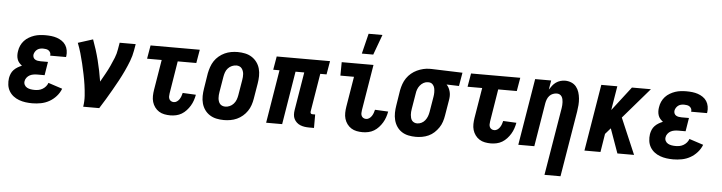

<svg xmlns="http://www.w3.org/2000/svg" viewBox="-54 -1017 5607 1492"><g transform="rotate(5 2750.0 -271.5)"><path d="M211 8Q184 8 158 4.5Q132 1 107.5 -8Q83 -17 63 -32.5Q43 -48 30 -70Q17 -92 13.5 -118.5Q10 -145 14 -172Q17 -189 24 -206Q31 -223 44 -236.5Q57 -250 73 -259.5Q89 -269 106 -276Q94 -285 84 -296.5Q74 -308 69 -323Q64 -338 63.5 -354.5Q63 -371 66 -387Q69 -409 78.5 -430Q88 -451 103.5 -468Q119 -485 139.5 -497Q160 -509 181 -516Q202 -523 224 -525.5Q246 -528 267 -528Q291 -528 313.5 -525.5Q336 -523 357 -516Q378 -509 396.5 -496.5Q415 -484 426.5 -466Q438 -448 442 -425.5Q446 -403 443 -380L441 -373H317L318 -375Q320 -387 315 -397Q310 -407 301.5 -413Q293 -419 281.5 -421Q270 -423 259 -423Q247 -423 235.5 -420.5Q224 -418 214 -411Q204 -404 197 -393Q190 -382 188 -371Q186 -359 190.5 -348.5Q195 -338 204 -332.5Q213 -327 224 -325Q235 -323 247 -323H305L288 -218H230Q216 -218 201 -215.5Q186 -213 172.5 -206Q159 -199 149 -186Q139 -173 137 -159Q134 -143 141 -129.5Q148 -116 161 -109Q174 -102 189.5 -99.5Q205 -97 221 -97Q236 -97 251.5 -100Q267 -103 281.5 -111.5Q296 -120 307 -133Q318 -146 323 -161L433 -125Q421 -93 397 -66Q373 -39 342.5 -22Q312 -5 278 1.5Q244 8 211 8Z M608 0Q615 -43 612 -86Q609 -129 603 -170Q597 -211 588.5 -252Q580 -293 570.5 -333.5Q561 -374 549.5 -413.5Q538 -453 523 -491L639 -528Q668 -451 688.5 -370Q709 -289 722 -206Q740 -238 758 -270Q776 -302 791 -334.5Q806 -367 819.5 -400.5Q833 -434 838 -468L847 -520H972L963 -468Q956 -427 940.5 -386.5Q925 -346 906.5 -306.5Q888 -267 867 -228Q846 -189 824 -151Q802 -113 779.5 -75Q757 -37 733 0Z M1288 8Q1264 8 1241 3.5Q1218 -1 1199 -13Q1180 -25 1166.5 -43.5Q1153 -62 1146.5 -84Q1140 -106 1140.5 -130.5Q1141 -155 1145 -179L1184 -415H1070L1088 -520H1472L1454 -415H1309L1268 -162Q1266 -150 1266 -138.5Q1266 -127 1270.5 -117.5Q1275 -108 1284.5 -102.5Q1294 -97 1306 -97Q1319 -97 1330.5 -105Q1342 -113 1349.5 -124.5Q1357 -136 1361.5 -148.5Q1366 -161 1369 -174L1472 -169V-168Q1468 -146 1460.5 -124Q1453 -102 1441 -82Q1429 -62 1412.5 -44Q1396 -26 1376 -14Q1356 -2 1333 3Q1310 8 1288 8Z M1706 8Q1676 8 1647.5 2Q1619 -4 1595.5 -19Q1572 -34 1556 -56.5Q1540 -79 1532.5 -106.5Q1525 -134 1525.5 -164Q1526 -194 1531 -223L1550 -343Q1555 -368 1563.5 -393Q1572 -418 1586.5 -440Q1601 -462 1622 -479.5Q1643 -497 1667 -508Q1691 -519 1716.5 -523.5Q1742 -528 1767 -528Q1797 -528 1825.5 -522Q1854 -516 1877.5 -501Q1901 -486 1917.5 -463.5Q1934 -441 1941.5 -413.5Q1949 -386 1948.5 -356Q1948 -326 1943 -297L1923 -177Q1919 -152 1910.5 -127Q1902 -102 1887 -80Q1872 -58 1851.5 -40.5Q1831 -23 1807 -12Q1783 -1 1757 3.5Q1731 8 1706 8ZM1707 -97Q1725 -97 1742 -104.5Q1759 -112 1772 -126.5Q1785 -141 1791.5 -158.5Q1798 -176 1801 -194L1821 -314Q1823 -326 1824 -338Q1825 -350 1824 -362Q1823 -374 1819 -385Q1815 -396 1808 -405Q1801 -414 1790 -418.5Q1779 -423 1767 -423Q1749 -423 1731.5 -415.5Q1714 -408 1701 -393.5Q1688 -379 1682 -361.5Q1676 -344 1673 -326L1653 -206Q1651 -194 1650 -182Q1649 -170 1650 -158Q1651 -146 1654.5 -135Q1658 -124 1665 -115Q1672 -106 1683.5 -101.5Q1695 -97 1707 -97Z M2409 8H2371Q2353 8 2335.5 5.5Q2318 3 2302 -3.5Q2286 -10 2273.5 -21.5Q2261 -33 2253.5 -48Q2246 -63 2245 -81Q2244 -99 2247 -117L2296 -415H2228L2160 0H2035L2103 -415H2054L2072 -520H2488L2470 -415H2421L2372 -117Q2371 -113 2372 -109Q2373 -105 2375 -102Q2377 -99 2381 -98Q2385 -97 2389 -97H2409Z M2788 8Q2764 8 2741 3.5Q2718 -1 2699 -13Q2680 -25 2666.5 -43.5Q2653 -62 2646.5 -84Q2640 -106 2640.5 -130.5Q2641 -155 2645 -179L2684 -415H2578L2579 -520H2827L2768 -162Q2766 -150 2766 -138.5Q2766 -127 2770.5 -117.5Q2775 -108 2784.5 -102.5Q2794 -97 2806 -97Q2819 -97 2830.5 -105Q2842 -113 2849.5 -124.5Q2857 -136 2861.5 -148.5Q2866 -161 2869 -174L2972 -169V-168Q2968 -146 2960.5 -124Q2953 -102 2941 -82Q2929 -62 2912.5 -44Q2896 -26 2876 -14Q2856 -2 2833 3Q2810 8 2788 8ZM2729 -600 2768 -758H2876L2818 -600Z M3203 8Q3173 8 3144.5 2Q3116 -4 3093 -19Q3070 -34 3054.5 -57Q3039 -80 3032 -107.5Q3025 -135 3025.5 -164.5Q3026 -194 3031 -223L3050 -343Q3055 -368 3063.5 -392Q3072 -416 3087 -438Q3102 -460 3122.5 -477Q3143 -494 3166.5 -505Q3190 -516 3215 -522Q3240 -528 3264 -528H3281L3521 -520L3503 -415L3406 -418Q3417 -407 3424 -393Q3431 -379 3435 -363Q3439 -347 3438.5 -330Q3438 -313 3435 -297L3415 -177Q3411 -152 3403 -127.5Q3395 -103 3380 -81Q3365 -59 3345.5 -41Q3326 -23 3302 -12Q3278 -1 3252.5 3.5Q3227 8 3203 8ZM3204 -97Q3221 -97 3237.5 -105Q3254 -113 3265.5 -127.5Q3277 -142 3283.5 -159Q3290 -176 3293 -194L3313 -314Q3316 -331 3316 -348.5Q3316 -366 3312.5 -382Q3309 -398 3297.5 -410Q3286 -422 3268 -423H3259Q3242 -423 3226 -414Q3210 -405 3198.5 -390.5Q3187 -376 3181 -359.5Q3175 -343 3173 -326L3153 -206Q3151 -194 3150 -182Q3149 -170 3150 -158.5Q3151 -147 3154 -135.5Q3157 -124 3163.5 -115.5Q3170 -107 3180.5 -102Q3191 -97 3204 -97Z M3788 8Q3764 8 3741 3.5Q3718 -1 3699 -13Q3680 -25 3666.5 -43.5Q3653 -62 3646.5 -84Q3640 -106 3640.5 -130.5Q3641 -155 3645 -179L3684 -415H3570L3588 -520H3972L3954 -415H3809L3768 -162Q3766 -150 3766 -138.5Q3766 -127 3770.5 -117.5Q3775 -108 3784.5 -102.5Q3794 -97 3806 -97Q3819 -97 3830.5 -105Q3842 -113 3849.5 -124.5Q3857 -136 3861.5 -148.5Q3866 -161 3869 -174L3972 -169V-168Q3968 -146 3960.5 -124Q3953 -102 3941 -82Q3929 -62 3912.5 -44Q3896 -26 3876 -14Q3856 -2 3833 3Q3810 8 3788 8Z M4225 215 4313 -314Q4315 -325 4315.5 -337Q4316 -349 4315.5 -360.5Q4315 -372 4312.5 -383Q4310 -394 4304 -403.5Q4298 -413 4288 -418Q4278 -423 4266 -423Q4251 -423 4235.5 -417Q4220 -411 4209 -399Q4198 -387 4192 -372Q4186 -357 4183 -341L4127 0H4002L4088 -520H4213L4201 -448Q4211 -464 4223 -479.5Q4235 -495 4250.5 -506Q4266 -517 4284.5 -522.5Q4303 -528 4321 -528Q4347 -528 4370 -518.5Q4393 -509 4408 -490.5Q4423 -472 4430.5 -448.5Q4438 -425 4440.5 -399.5Q4443 -374 4441 -348Q4439 -322 4435 -297L4350 215Z M4775 0 4707 -190 4666 -143 4643 0H4518L4604 -520H4729L4698 -332L4843 -520H4991L4785 -281L4905 0Z M5211 8Q5184 8 5158 4.5Q5132 1 5107.5 -8Q5083 -17 5063 -32.5Q5043 -48 5030 -70Q5017 -92 5013.5 -118.5Q5010 -145 5014 -172Q5017 -189 5024 -206Q5031 -223 5044 -236.5Q5057 -250 5073 -259.5Q5089 -269 5106 -276Q5094 -285 5084 -296.5Q5074 -308 5069 -323Q5064 -338 5063.5 -354.5Q5063 -371 5066 -387Q5069 -409 5078.5 -430Q5088 -451 5103.5 -468Q5119 -485 5139.5 -497Q5160 -509 5181 -516Q5202 -523 5224 -525.5Q5246 -528 5267 -528Q5291 -528 5313.5 -525.5Q5336 -523 5357 -516Q5378 -509 5396.5 -496.5Q5415 -484 5426.5 -466Q5438 -448 5442 -425.5Q5446 -403 5443 -380L5441 -373H5317L5318 -375Q5320 -387 5315 -397Q5310 -407 5301.5 -413Q5293 -419 5281.5 -421Q5270 -423 5259 -423Q5247 -423 5235.5 -420.5Q5224 -418 5214 -411Q5204 -404 5197 -393Q5190 -382 5188 -371Q5186 -359 5190.5 -348.5Q5195 -338 5204 -332.5Q5213 -327 5224 -325Q5235 -323 5247 -323H5305L5288 -218H5230Q5216 -218 5201 -215.5Q5186 -213 5172.5 -206Q5159 -199 5149 -186Q5139 -173 5137 -159Q5134 -143 5141 -129.5Q5148 -116 5161 -109Q5174 -102 5189.5 -99.5Q5205 -97 5221 -97Q5236 -97 5251.5 -100Q5267 -103 5281.5 -111.5Q5296 -120 5307 -133Q5318 -146 5323 -161L5433 -125Q5421 -93 5397 -66Q5373 -39 5342.5 -22Q5312 -5 5278 1.5Q5244 8 5211 8Z"/></g></svg>

Font: Iosevka Extrabold
Style: Italic
Weight: 800
Italic angle: -9°
Monospace: yes
Designer: Belleve Invis
Foundry: Belleve Invis
Version: Version 32.5.0; ttfautohint (v1.8.4)